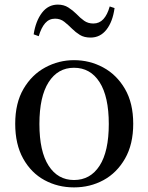

<svg xmlns="http://www.w3.org/2000/svg" viewBox="-20 -798 644 833"><path d="M301 15Q231 15 173 -16.5Q115 -48 80.5 -110Q46 -172 46 -261Q46 -351 82 -412.5Q118 -474 176.5 -505.5Q235 -537 301 -537Q369 -537 427.5 -505.5Q486 -474 522 -412.5Q558 -351 558 -261Q558 -172 522.5 -110Q487 -48 429 -16.5Q371 15 301 15ZM301 -17Q372 -17 412 -79Q452 -141 452 -260Q452 -379 412 -441.5Q372 -504 301 -504Q231 -504 191 -441.5Q151 -379 151 -260Q151 -141 191 -79Q231 -17 301 -17ZM126 -649Q135 -707 162 -742.5Q189 -778 231 -778Q257 -778 276.5 -765.5Q296 -753 311 -738Q328 -720 345 -708Q362 -696 385 -696Q411 -696 428.5 -715Q446 -734 456 -770L477 -763Q469 -704 442 -669.5Q415 -635 373 -635Q345 -635 326.5 -646.5Q308 -658 293 -673Q276 -690 259 -703.5Q242 -717 219 -717Q193 -717 176 -697.5Q159 -678 148 -641Z"/></svg>

Font: Noto Serif JP ExtraLight Medium
Style: Regular
Weight: 500
Version: Version 2.003-H1;hotconv 1.1.1;makeotfexe 2.6.0